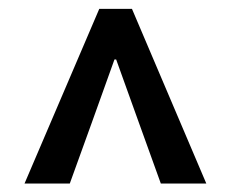

<svg xmlns="http://www.w3.org/2000/svg" viewBox="-20 -780 527 439"><path d="M207 -759.8H281.7L451.7 -360.4H347.7L297.9 -498.5L245.6 -644H241.7L189.5 -498.5L139.6 -360.4H36.1Z"/></svg>

Font: Reddit Sans SemiBold
Style: Regular
Weight: 600
Designer: Stephen Hutchings
Foundry: Reddit
Version: Version 1.013